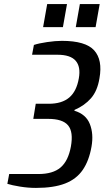

<svg xmlns="http://www.w3.org/2000/svg" viewBox="-20 -910 511 940"><path d="M156 10Q117 10 77.5 3.5Q38 -3 16 -10L25 -58H168Q239 -58 276.5 -90Q314 -122 327 -192Q340 -264 313.5 -296Q287 -328 216 -328H143L155 -402H219Q283 -402 319 -432.5Q355 -463 366 -527Q376 -583 350.5 -612.5Q325 -642 261 -642H137L146 -690Q170 -698 210.5 -704Q251 -710 283 -710Q399 -710 441 -663.5Q483 -617 467 -527Q457 -465 425.5 -429Q394 -393 345 -372L344 -368Q401 -351 420 -302.5Q439 -254 428 -192Q416 -123 385 -78Q354 -33 298.5 -11.5Q243 10 156 10ZM351 -777 371 -890H468L448 -777ZM191 -777 211 -890H308L288 -777Z"/></svg>

Font: Cuprum Medium
Style: Italic
Weight: 500
Italic angle: -10°
Version: Version 3.000